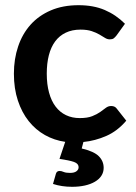

<svg xmlns="http://www.w3.org/2000/svg" viewBox="-20 -541 523 739"><path d="M466 -76.5Q432 -36.5 389.2 -17.8Q346.5 1 301 5.5L294.5 30.5Q341.5 41.5 360.2 60.2Q379 79 379 105Q379 122 370.2 135.5Q361.5 149 345.2 158.5Q329 168 306.8 173Q284.5 178 257.5 178Q237 178 219 175.2Q201 172.5 184 167L195 128.5Q198 117 209.5 117Q216.5 117 225 120.8Q233.5 124.5 249.5 124.5Q266 124.5 274.2 118.2Q282.5 112 282.5 103Q282.5 88.5 264.5 82.2Q246.5 76 209 70.5L231 5Q189 -1 153 -21.2Q117 -41.5 90.5 -74.8Q64 -108 48.8 -154Q33.5 -200 33.5 -257.5Q33.5 -314 49.8 -362.2Q66 -410.5 97.5 -445.8Q129 -481 175.5 -501Q222 -521 282.5 -521Q340 -521 383.2 -502.5Q426.5 -484 461 -449.5L428.5 -404.5Q423 -397.5 417.8 -393.5Q412.5 -389.5 402.5 -389.5Q393 -389.5 384 -395.2Q375 -401 362.5 -408.2Q350 -415.5 332.8 -421.2Q315.5 -427 290 -427Q257.5 -427 233 -415.2Q208.5 -403.5 192.2 -381.5Q176 -359.5 168 -328.2Q160 -297 160 -257.5Q160 -216.5 168.8 -184.5Q177.5 -152.5 194 -130.8Q210.5 -109 234 -97.8Q257.5 -86.5 287 -86.5Q316.5 -86.5 334.8 -93.8Q353 -101 365.5 -109.8Q378 -118.5 387.2 -125.8Q396.5 -133 408 -133Q423 -133 430.5 -121.5Z"/></svg>

Font: Lato 2
Style: Bold
Weight: 700
Designer: Lukasz Dziedzic with Adam Twardoch and Botio Nikoltchev
Foundry: tyPoland Lukasz Dziedzic
Version: Version 2.015; 2015-08-06; http://www.latofonts.com/